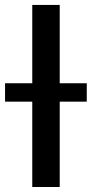

<svg xmlns="http://www.w3.org/2000/svg" viewBox="-49 -747 366 767"><path d="M79.9 -414.4V-727.3H189.6V-414.4H297.6V-340.9H189.6V0H79.9V-340.9H-28.8V-414.4Z"/></svg>

Font: Cannonade Med
Style: Regular
Weight: 500
Designer: Rasmus Andersson
Foundry: rsms
Version: Version 3.012;git-f93a4a705